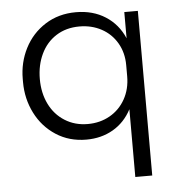

<svg xmlns="http://www.w3.org/2000/svg" viewBox="-53 -597 790 847"><g transform="rotate(-5 342.0 -173.5)"><path d="M512 -100Q482 -43 430 -13Q378 17 312 17Q236 17 177.5 -21Q119 -59 87 -122.5Q55 -186 55 -260V-274Q55 -347 87 -409.5Q119 -472 178 -509.5Q237 -547 314 -547Q389 -547 444.5 -511.5Q500 -476 527 -413V-529H587V200H512ZM515 -246V-295Q515 -350 490 -393Q465 -436 421.5 -459.5Q378 -483 324 -483Q265 -483 221 -455Q177 -427 153.5 -377.5Q130 -328 130 -267Q130 -205 154 -156Q178 -107 222.5 -79Q267 -51 324 -51Q378 -51 421.5 -75.5Q465 -100 490 -144.5Q515 -189 515 -246Z"/></g></svg>

Font: Sora-SIA Light
Style: Regular
Weight: 300
Designer: Jonathan Barnbrook, Julián Moncada
Foundry: Barnbrook Fonts
Version: Version 2.000